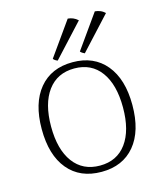

<svg xmlns="http://www.w3.org/2000/svg" viewBox="-109 -797 756 890"><g transform="rotate(-15 268.5 -351.5)"><path d="M269 12Q166 12 108.5 -57Q51 -126 51 -251Q51 -375 108.5 -444.5Q166 -514 269 -514Q371 -514 428.5 -444.5Q486 -375 486 -251Q486 -126 428.5 -57Q371 12 269 12ZM269 -18Q351 -18 396 -79.5Q441 -141 441 -251Q441 -361 396 -422.5Q351 -484 269 -484Q187 -484 141.5 -422.5Q96 -361 96 -251Q96 -141 141.5 -79.5Q187 -18 269 -18ZM348 -694 205 -539Q199 -541 193 -545Q187 -549 185 -553L300 -715Q313 -714 325 -709Q337 -704 348 -694ZM478 -694 335 -539Q330 -541 324 -545Q318 -549 315 -553L430 -715Q443 -714 455.5 -709Q468 -704 478 -694Z"/></g></svg>

Font: Arima ExtraLight
Style: Regular
Weight: 250
Designer: Joana Correia and Natanael Gama
Foundry: NDISCOVER
Version: Version 1.101;gftools[0.9.23]